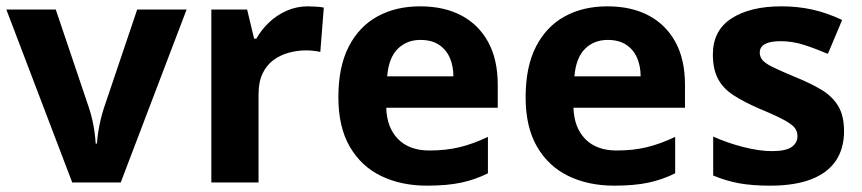

<svg xmlns="http://www.w3.org/2000/svg" viewBox="-20 -576 2722 606"><path d="M208 0 0 -546H156L261 -235Q267 -217 271.5 -197Q276 -177 278.5 -158Q281 -139 282 -123H286Q287 -140 290 -159Q293 -178 297.5 -197.5Q302 -217 308 -235L413 -546H569L361 0Z M952 -556Q963 -556 978 -555Q993 -554 1002 -552L991 -412Q984 -414 970.5 -415.5Q957 -417 947 -417Q918 -417 891 -409.5Q864 -402 842.5 -386Q821 -370 808.5 -343.5Q796 -317 796 -278V0H647V-546H760L782 -454H789Q805 -482 829 -505Q853 -528 884.5 -542Q916 -556 952 -556Z M1306 -556Q1382 -556 1436.5 -527Q1491 -498 1521 -443Q1551 -388 1551 -308V-236H1199Q1201 -173 1236.5 -137Q1272 -101 1335 -101Q1388 -101 1431 -111.5Q1474 -122 1520 -144V-29Q1480 -9 1435.5 0.5Q1391 10 1328 10Q1246 10 1183 -20.5Q1120 -51 1084 -113Q1048 -175 1048 -269Q1048 -365 1080.5 -428.5Q1113 -492 1171 -524Q1229 -556 1306 -556ZM1307 -450Q1264 -450 1235.5 -422Q1207 -394 1202 -335H1411Q1411 -368 1399.5 -394Q1388 -420 1365 -435Q1342 -450 1307 -450Z M1897 -556Q1973 -556 2027.5 -527Q2082 -498 2112 -443Q2142 -388 2142 -308V-236H1790Q1792 -173 1827.5 -137Q1863 -101 1926 -101Q1979 -101 2022 -111.5Q2065 -122 2111 -144V-29Q2071 -9 2026.5 0.5Q1982 10 1919 10Q1837 10 1774 -20.5Q1711 -51 1675 -113Q1639 -175 1639 -269Q1639 -365 1671.5 -428.5Q1704 -492 1762 -524Q1820 -556 1897 -556ZM1898 -450Q1855 -450 1826.5 -422Q1798 -394 1793 -335H2002Q2002 -368 1990.5 -394Q1979 -420 1956 -435Q1933 -450 1898 -450Z M2644 -162Q2644 -107 2618 -68.5Q2592 -30 2540 -10Q2488 10 2411 10Q2354 10 2313 2.5Q2272 -5 2231 -22V-145Q2275 -125 2326 -112Q2377 -99 2416 -99Q2460 -99 2478.5 -112Q2497 -125 2497 -146Q2497 -160 2489.5 -171Q2482 -182 2457 -196Q2432 -210 2379 -232Q2328 -254 2295 -275.5Q2262 -297 2246 -327.5Q2230 -358 2230 -404Q2230 -480 2289 -518Q2348 -556 2446 -556Q2497 -556 2543 -546Q2589 -536 2638 -513L2593 -406Q2553 -423 2517 -434.5Q2481 -446 2444 -446Q2411 -446 2394.5 -437Q2378 -428 2378 -410Q2378 -397 2386.5 -386.5Q2395 -376 2419.5 -364Q2444 -352 2492 -332Q2539 -313 2573 -292.5Q2607 -272 2625.5 -241.5Q2644 -211 2644 -162Z"/></svg>

Font: Noto Sans Devanagari
Style: Bold
Weight: 700
Version: Version 2.003